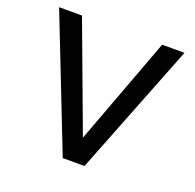

<svg xmlns="http://www.w3.org/2000/svg" viewBox="-126 -846 993 977"><g transform="rotate(20 371.0 -357.5)"><path d="M430 0H312L32 -715H156L391 -84H355L590 -715H711Z"/></g></svg>

Font: Wix Madefor Display SemiBold
Style: Regular
Weight: 600
Designer: Dalton Maag Ltd
Foundry: Dalton Maag Ltd
Version: Version 3.100